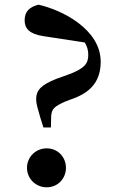

<svg xmlns="http://www.w3.org/2000/svg" viewBox="-20 -782 514 818"><path d="M179 -150C132 -150 95 -113 95 -67C95 -21 132 16 179 16C226 16 261 -21 261 -67C261 -113 226 -150 179 -150ZM341 -601C351 -585 356 -568 356 -550C357 -509 337 -491 281 -468L220 -446C157 -421 134 -399 134 -359C134 -340 141 -318 152 -280L165 -239H197L198 -288C201 -319 211 -328 257 -349L302 -366C371 -394 409 -441 409 -519C409 -656 247 -739 144 -762C105 -752 85 -733 85 -695C85 -661 105 -637 165 -628Z"/></svg>

Font: Source Han Serif
Style: Bold
Weight: 700
Designer: Ryoko NISHIZUKA 西塚涼子 (kana & ideographs); Frank Grießhammer (Latin, Greek & Cyrillic); Wenlong ZHANG 张文龙 (bopomofo); San
Foundry: Adobe Systems Incorporated
Version: Version 1.001;PS 1.001;hotconv 16.6.54;makeotf.lib2.5.65590